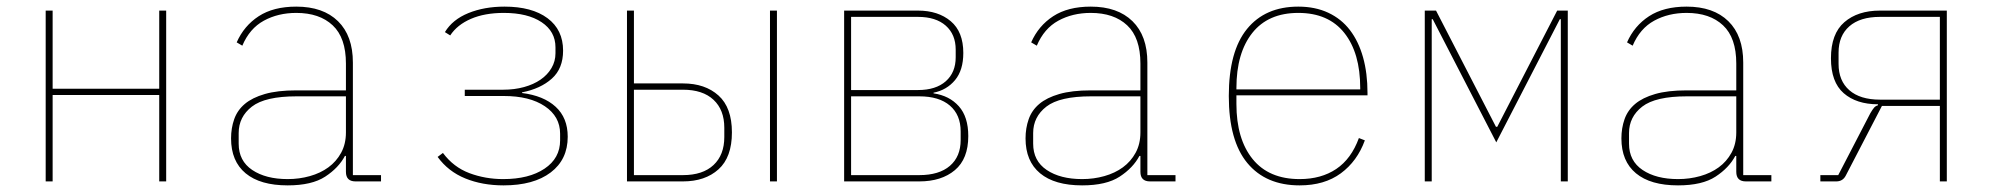

<svg xmlns="http://www.w3.org/2000/svg" viewBox="-20 -548 6040 580"><path d="M118 -516H139V-280H461V-516H482V0H461V-261H139V0H118Z M1054 0Q1025 0 1025 -29V-77H1022Q1003 -41 962.5 -14.5Q922 12 849 12Q766 12 722 -24.5Q678 -61 678 -130Q678 -161 687.5 -188Q697 -215 719.5 -234Q742 -253 780 -264Q818 -275 875 -275H1025V-356Q1025 -434 985 -471.5Q945 -509 875 -509Q820 -509 777 -485.5Q734 -462 712 -410L695 -420Q717 -470 761.5 -499Q806 -528 875 -528Q956 -528 1001 -484Q1046 -440 1046 -359V-19H1131V0ZM849 -7Q884 -7 916 -16Q948 -25 972 -42.5Q996 -60 1010.5 -86.5Q1025 -113 1025 -148V-257H876Q781 -257 741 -226Q701 -195 701 -146V-114Q701 -62 742 -34.5Q783 -7 849 -7Z M1501 12Q1437 12 1385.5 -9Q1334 -30 1302 -74L1318 -86Q1350 -43 1398 -25Q1446 -7 1500 -7Q1578 -7 1625 -38.5Q1672 -70 1672 -124V-144Q1672 -196 1626 -227Q1580 -258 1502 -258H1384V-277H1500Q1534 -277 1563 -285Q1592 -293 1613 -307.5Q1634 -322 1646 -342.5Q1658 -363 1658 -387V-405Q1658 -453 1616 -481Q1574 -509 1502 -509Q1444 -509 1402.5 -491Q1361 -473 1340 -441L1324 -451Q1347 -489 1395 -508.5Q1443 -528 1504 -528Q1587 -528 1634 -493Q1681 -458 1681 -395Q1681 -341 1647 -310.5Q1613 -280 1557 -269V-267Q1622 -259 1658.5 -225.5Q1695 -192 1695 -135Q1695 -66 1643.5 -27Q1592 12 1501 12Z M1874 -516H1895V-296H2043Q2110 -296 2150.5 -259.5Q2191 -223 2191 -148Q2191 -73 2150.5 -36.5Q2110 0 2043 0H1874ZM2043 -19Q2103 -19 2135.5 -49.5Q2168 -80 2168 -134V-162Q2168 -216 2135.5 -246.5Q2103 -277 2043 -277H1895V-19ZM2306 -516H2327V0H2306Z M2530 -516H2753Q2814 -516 2852 -484Q2890 -452 2890 -388Q2890 -336 2865 -306Q2840 -276 2800 -268V-266Q2848 -259 2876.5 -227Q2905 -195 2905 -137Q2905 -68 2864.5 -34Q2824 0 2757 0H2530ZM2757 -19Q2817 -19 2849.5 -47Q2882 -75 2882 -125V-151Q2882 -201 2849.5 -229Q2817 -257 2757 -257H2551V-19ZM2753 -276Q2807 -276 2837 -302.5Q2867 -329 2867 -375V-398Q2867 -444 2837 -470.5Q2807 -497 2753 -497H2551V-276Z M3454 0Q3425 0 3425 -29V-77H3422Q3403 -41 3362.5 -14.5Q3322 12 3249 12Q3166 12 3122 -24.5Q3078 -61 3078 -130Q3078 -161 3087.5 -188Q3097 -215 3119.5 -234Q3142 -253 3180 -264Q3218 -275 3275 -275H3425V-356Q3425 -434 3385 -471.5Q3345 -509 3275 -509Q3220 -509 3177 -485.5Q3134 -462 3112 -410L3095 -420Q3117 -470 3161.5 -499Q3206 -528 3275 -528Q3356 -528 3401 -484Q3446 -440 3446 -359V-19H3531V0ZM3249 -7Q3284 -7 3316 -16Q3348 -25 3372 -42.5Q3396 -60 3410.5 -86.5Q3425 -113 3425 -148V-257H3276Q3181 -257 3141 -226Q3101 -195 3101 -146V-114Q3101 -62 3142 -34.5Q3183 -7 3249 -7Z M3906 12Q3804 12 3748 -55.5Q3692 -123 3692 -258Q3692 -393 3747 -460.5Q3802 -528 3902 -528Q3953 -528 3992.5 -509.5Q4032 -491 4058 -457Q4084 -423 4097.5 -375Q4111 -327 4111 -267V-260H3715V-234Q3715 -128 3764 -67.5Q3813 -7 3906 -7Q3971 -7 4016.5 -37.5Q4062 -68 4085 -131L4103 -124Q4080 -61 4030.5 -24.5Q3981 12 3906 12ZM3902 -509Q3811 -509 3763 -448.5Q3715 -388 3715 -282V-278H4089V-282Q4089 -388 4041 -448.5Q3993 -509 3902 -509Z M4284 -516H4318L4499 -165H4503L4684 -516H4716V0H4695V-490H4692L4500 -118L4308 -490H4305V0H4284Z M5254 0Q5225 0 5225 -29V-77H5222Q5203 -41 5162.5 -14.5Q5122 12 5049 12Q4966 12 4922 -24.5Q4878 -61 4878 -130Q4878 -161 4887.5 -188Q4897 -215 4919.5 -234Q4942 -253 4980 -264Q5018 -275 5075 -275H5225V-356Q5225 -434 5185 -471.5Q5145 -509 5075 -509Q5020 -509 4977 -485.5Q4934 -462 4912 -410L4895 -420Q4917 -470 4961.5 -499Q5006 -528 5075 -528Q5156 -528 5201 -484Q5246 -440 5246 -359V-19H5331V0ZM5049 -7Q5084 -7 5116 -16Q5148 -25 5172 -42.5Q5196 -60 5210.5 -86.5Q5225 -113 5225 -148V-257H5076Q4981 -257 4941 -226Q4901 -195 4901 -146V-114Q4901 -62 4942 -34.5Q4983 -7 5049 -7Z M5479 -19H5533L5630 -206Q5637 -218 5641.5 -223Q5646 -228 5653 -230V-233Q5588 -233 5549.5 -266.5Q5511 -300 5511 -372Q5511 -446 5551.5 -481Q5592 -516 5659 -516H5861V0H5840V-228H5665L5556 -18Q5547 0 5527 0H5479ZM5840 -497H5659Q5599 -497 5566.5 -468.5Q5534 -440 5534 -389V-355Q5534 -304 5566.5 -275.5Q5599 -247 5659 -247H5840Z"/></svg>

Font: IBM Plex Mono Thin
Style: Regular
Weight: 100
Monospace: yes
Designer: Mike Abbink, Paul van der Laan, Pieter van Rosmalen
Foundry: Bold Monday
Version: Version 2.3